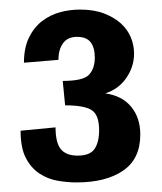

<svg xmlns="http://www.w3.org/2000/svg" viewBox="-20 -733 338 401"><path d="M142 -408Q168 -408 177.5 -422Q187 -436 187 -461Q187 -493 171.5 -503Q156 -513 116 -513L111 -564Q154 -564 166 -577Q178 -590 178 -613Q178 -633 169.5 -644.5Q161 -656 141 -656Q121 -656 111.5 -642.5Q102 -629 102 -608L30 -602Q30 -633 40.5 -654.5Q51 -676 68 -689Q85 -702 105.5 -707.5Q126 -713 147 -713Q176 -713 197 -705Q218 -697 232 -684.5Q246 -672 253 -655.5Q260 -639 260 -621Q260 -594 244 -570.5Q228 -547 200 -538Q235 -533 254 -510Q273 -487 273 -452Q273 -401 237 -376.5Q201 -352 140 -352Q121 -352 100.5 -355.5Q80 -359 62.5 -370.5Q45 -382 34 -403Q23 -424 23 -460L96 -467Q96 -435 107 -421.5Q118 -408 142 -408Z"/></svg>

Font: CantoraOne
Style: Regular
Weight: 400
Designer: Pablo Impallari, Rodrigo Fuenzalida
Foundry: Pablo Impallari
Version: Version 1.001; ttfautohint (v0.8) -G 200 -r 50